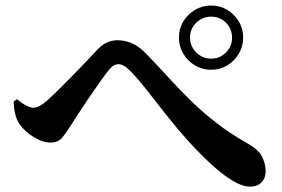

<svg xmlns="http://www.w3.org/2000/svg" viewBox="-20 -729 1040 708"><path d="M758.4 -471.7Q725.9 -471.7 698.9 -487.8Q672 -503.9 655.9 -530.9Q639.8 -557.8 639.8 -590.3Q639.8 -623.5 655.9 -649.9Q672 -676.4 698.9 -692.5Q725.9 -708.6 758.4 -708.6Q791.5 -708.6 818 -692.5Q844.5 -676.4 860.6 -649.9Q876.7 -623.5 876.7 -590.3Q876.7 -557.8 860.6 -530.9Q844.5 -503.9 818 -487.8Q791.5 -471.7 758.4 -471.7ZM901.7 -40.8Q874.3 -40.8 838 -62.4Q801.8 -84.1 761.1 -121.4Q720.3 -158.8 678.1 -204.6Q635.8 -251.4 597.1 -300.4Q558.4 -349.4 524.4 -393Q490.4 -436.7 461.8 -465.9Q447.8 -480.6 436.8 -486.5Q425.9 -492.3 416.3 -492.3Q407.3 -492.3 397.8 -486.2Q388.3 -480.1 377.1 -465.6Q364.8 -449.9 346.4 -423.8Q328 -397.8 308.2 -368.9Q288.4 -339.9 271 -312.9Q253.5 -285.8 241.5 -267.1Q225.4 -240.9 209.9 -222.1Q194.5 -203.2 167 -203.2Q137.1 -203.2 103.9 -223.8Q70.7 -244.4 50.8 -273Q40.9 -288.3 36 -309.1Q31.1 -330 30.5 -354.6L42.6 -363.3Q59.9 -348.7 76.5 -340.1Q93.2 -331.6 102.8 -331.6Q114.3 -331.6 127 -338.6Q139.7 -345.6 157.6 -361.7Q176.8 -379.1 201.8 -404Q226.8 -428.8 253.1 -455.7Q279.4 -482.7 301.1 -505.5Q322.8 -528.2 334.2 -540.9Q352.5 -561.2 371.6 -571Q390.6 -580.7 413.4 -580.7Q441.4 -580.7 468.1 -568.7Q494.9 -556.8 522 -527.7Q565.4 -483 604.4 -439.9Q643.5 -396.9 685.5 -356Q727.5 -315 778.4 -275.5Q829.3 -235.9 895.9 -198.3Q933.7 -176.7 946.6 -150.6Q959.5 -124.5 959.5 -97.4Q959.5 -72 944.2 -56.4Q929 -40.8 901.7 -40.8ZM758.4 -512.7Q790.9 -512.7 813.3 -535.6Q835.7 -558.5 835.7 -590.3Q835.7 -622.8 813.3 -645.2Q790.9 -667.6 758.4 -667.6Q726.5 -667.6 703.6 -645.2Q680.7 -622.8 680.7 -590.3Q680.7 -558.5 703.6 -535.6Q726.5 -512.7 758.4 -512.7Z"/></svg>

Font: Noto Serif HK ExtraLight
Style: Regular
Weight: 200
Designer: Ryoko NISHIZUKA 西塚涼子 (kana & ideographs); Frank Grießhammer (Latin, Greek & Cyrillic); Wenlong ZHANG 张文龙 (bopomofo); San
Foundry: Adobe
Version: Version 2.002-H1;hotconv 1.1.0;makeotfexe 2.6.0